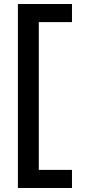

<svg xmlns="http://www.w3.org/2000/svg" viewBox="-20 -720 429 955"><path d="M69 215V-700H338V-610H173V125H338V215Z"/></svg>

Font: Red Hat Text Medium
Style: Regular
Weight: 500
Designer: Pentagram, MCKL
Foundry: Pentagram, MCKL
Version: Version 1.023